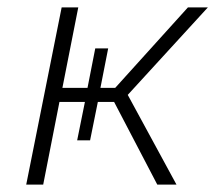

<svg xmlns="http://www.w3.org/2000/svg" viewBox="-20 -500 583 520"><path d="M326 -243 458 0H406L289 -224H245L224 -120H189L210 -224H141L97 0H51L147 -480H192L149 -262H217L238 -369H273L252 -262H292L489 -480H543Z"/></svg>

Font: Montserrat Ace
Style: Light Italic
Weight: 300
Italic angle: -11.3°
Designer: Julieta Ulanovsky
Foundry: Julieta Ulanovsky
Version: Version 1